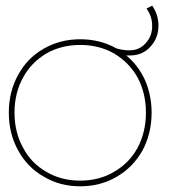

<svg xmlns="http://www.w3.org/2000/svg" viewBox="-20 -655 616 675"><path d="M490 -373C474 -408 452 -437 424 -460H437C466 -460 490 -470 509 -491C528 -512 537 -536 537 -565C537 -590 530 -614 515 -635L495 -625C508 -607 515 -587 515 -564C515 -541 508 -521 493 -504C478 -487 459 -478 435 -478C421 -478 406 -480 389 -485C352 -506 309 -517 262 -517C215 -517 172 -506 134 -484C95 -462 65 -431 44 -392C22 -353 11 -308 11 -259C11 -210 22 -165 44 -126C65 -87 95 -56 134 -34C172 -11 215 0 262 0C309 0 352 -11 391 -34C429 -56 459 -87 481 -126C502 -165 513 -210 513 -259C513 -300 505 -338 490 -373ZM381 -51C346 -30 306 -20 262 -20C218 -20 178 -30 143 -51C108 -71 80 -99 61 -136C41 -172 31 -213 31 -259C31 -305 41 -346 61 -382C80 -418 108 -446 143 -467C178 -487 218 -497 262 -497C306 -497 346 -487 381 -467C416 -446 444 -418 464 -382C483 -346 493 -305 493 -259C493 -213 483 -172 464 -136C444 -99 416 -71 381 -51Z"/></svg>

Font: Argentum Sans Thin
Style: Regular
Weight: 250
Designer: Julieta Ulanovsky
Foundry: Julieta Ulanovsky
Version: Version 5.001;February 15, 2019;FontCreator 11.5.0.2425 64-b